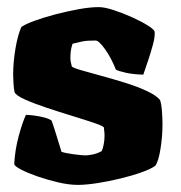

<svg xmlns="http://www.w3.org/2000/svg" viewBox="-20 -520 509 540"><path d="M199 0Q174 0 144 -7Q114 -14 86.5 -23.5Q59 -33 40.5 -42.5Q22 -52 20 -58Q22 -98 32.5 -137Q43 -176 53 -197Q76 -196 96.5 -191.5Q117 -187 125 -181Q131 -165 138.5 -140Q146 -115 153 -93Q165 -89 188 -86Q211 -83 220 -83Q228 -83 240.5 -85.5Q253 -88 266 -95Q269 -101 271.5 -113Q274 -125 274 -138Q274 -146 273 -153.5Q272 -161 272 -162Q269 -166 244 -174.5Q219 -183 183 -194Q147 -205 111 -217Q75 -229 49.5 -240.5Q24 -252 21 -261Q19 -269 18 -284.5Q17 -300 17 -310Q17 -345 23.5 -383.5Q30 -422 40 -444Q51 -452 77 -461.5Q103 -471 135.5 -479.5Q168 -488 200.5 -494Q233 -500 258 -500Q274 -500 300 -491.5Q326 -483 352.5 -471Q379 -459 397 -447.5Q415 -436 415 -430Q416 -416 410 -394Q404 -372 396.5 -349.5Q389 -327 383 -310Q353 -311 333.5 -315.5Q314 -320 306 -324Q293 -357 275.5 -381.5Q258 -406 249 -406Q237 -406 228 -405.5Q219 -405 209.5 -403Q200 -401 184 -397Q180 -385 179 -375.5Q178 -366 178 -358Q178 -351 179 -346Q180 -341 182 -333Q186 -329 208.5 -322.5Q231 -316 264 -307Q297 -298 331 -287.5Q365 -277 392 -264.5Q419 -252 430 -239Q434 -228 435.5 -207Q437 -186 437 -170Q437 -137 431.5 -102Q426 -67 417 -54Q405 -45 378.5 -35.5Q352 -26 319 -18Q286 -10 254 -5Q222 0 199 0Z"/></svg>

Font: Texturina Medium 12pt Black
Style: Regular
Weight: 900
Version: Version 1.002